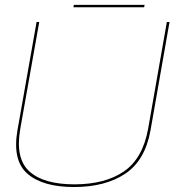

<svg xmlns="http://www.w3.org/2000/svg" viewBox="-20 -765 762 790"><path d="M284.5 4.5Q156 4.5 93 -50.2Q30 -105 52 -230L130.5 -674.5H141.5L63.5 -235.5Q42 -113 100.8 -59.8Q159.5 -6.5 286 -6.5Q412.5 -6.5 490 -59.8Q567.5 -113 589.5 -235.5L666.5 -674.5H677.5L599.5 -230Q577.5 -105 495.2 -50.2Q413 4.5 284.5 4.5ZM282 -735 284 -745H575L573 -735Z"/></svg>

Font: Anybody ExtraExpanded Thin
Style: Italic
Weight: 100
Width: 8
Italic angle: -10°
Designer: Tyler Finck
Foundry: Etcetera Type Company
Version: Version 1.010; ttfautohint (v1.8.3) -l 8 -r 50 -G 200 -x 14 